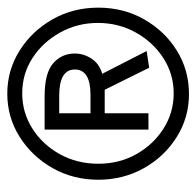

<svg xmlns="http://www.w3.org/2000/svg" viewBox="-26 -544 551 540"><g transform="rotate(-90 250.0 -274.5)"><path d="M255 -19Q189 -19 134 -53.5Q79 -88 46.5 -146Q14 -204 14 -274Q14 -345 47 -403Q80 -461 135 -495.5Q190 -530 256 -530Q322 -530 377 -495.5Q432 -461 465 -403Q498 -345 498 -274Q498 -203 465 -145Q432 -87 377 -53Q322 -19 255 -19ZM257 -62Q311 -62 356 -91Q401 -120 428 -168.5Q455 -217 455 -275Q455 -333 428 -381.5Q401 -430 356.5 -459Q312 -488 257 -488Q203 -488 158 -459.5Q113 -431 86 -382.5Q59 -334 59 -274Q59 -215 86 -167Q113 -119 158 -90.5Q203 -62 257 -62ZM329 -131 267 -256H201V-133H155V-425H249Q314 -425 341.5 -401Q369 -377 369 -340Q369 -315 354.5 -293Q340 -271 312 -263L376 -138ZM201 -296H253Q324 -296 324 -340Q324 -384 250 -384H201Z"/></g></svg>

Font: Ligconsolata
Style: Regular
Weight: 400
Monospace: yes
Designer: Raph Levien, Cyreal, Brenton Simpson
Foundry: Raph Levien, Cyreal, Google
Version: Version 3.001; ttfautohint (v1.8.2.53-6de2)